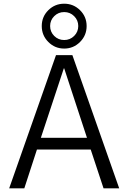

<svg xmlns="http://www.w3.org/2000/svg" viewBox="-20 -1033 703 1053"><path d="M332 -658.2H330.1L204.1 -277.3H457ZM477.5 -212.9H182.6L113.3 0H30.3L287.1 -730.5H377L633.8 0H547.9ZM418.9 -977.1Q455.1 -941.4 455.1 -890.1Q455.1 -838.9 418.9 -802.7Q382.8 -766.6 332 -766.6Q281.2 -766.6 245.1 -802.7Q209 -838.9 209 -890.1Q209 -941.4 245.1 -977.1Q281.2 -1012.7 332 -1012.7Q382.8 -1012.7 418.9 -977.1ZM386.7 -835.9Q409.2 -858.4 409.2 -890.1Q409.2 -921.9 386.7 -944.3Q364.3 -966.8 332 -966.8Q299.8 -966.8 277.3 -944.3Q254.9 -921.9 254.9 -890.1Q254.9 -858.4 277.3 -835.9Q299.8 -813.5 332 -813.5Q364.3 -813.5 386.7 -835.9Z"/></svg>

Font: Mgen+ 1c regular
Style: Regular
Weight: 400
Designer: [Source Han Sans]
Ryoko NISHIZUKA  (kana & ideographs); Paul D. Hunt (Latin, Greek & Cyrillic); Wenlong ZHANG  (bopomofo
Version: Version 1.059.20150602